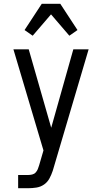

<svg xmlns="http://www.w3.org/2000/svg" viewBox="-20 -781 540 1016"><path d="M76 215V145H129Q139 145 150 142.5Q161 140 168.5 132Q176 124 180 114Q184 104 187 94L210 15L51 -520H132L251 -105L368 -520H449L262 113Q261 116 260.5 118Q260 120 259 123Q252 144 241.5 163.5Q231 183 213 195.5Q195 208 173 211.5Q151 215 129 215ZM153 -592 110 -622 201 -761H299L390 -622L347 -592L250 -705Z"/></svg>

Font: Iosevka Algr
Style: Regular
Weight: 400
Monospace: yes
Designer: Belleve Invis
Foundry: Belleve Invis
Version: Version 26.0.2; ttfautohint (v1.8.3)